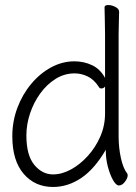

<svg xmlns="http://www.w3.org/2000/svg" viewBox="-20 -728 540 764"><path d="M401 -132Q356 -55 303 -19.5Q250 16 191 16Q119 16 74 -36.5Q29 -89 29 -186Q29 -245 49 -298.5Q69 -352 104 -394Q139 -436 183.5 -460Q228 -484 276 -484Q314 -484 346.5 -468.5Q379 -453 398 -418V-593Q398 -624 397 -653Q396 -682 396 -699Q396 -708 411 -708Q424 -708 439 -700.5Q454 -693 454 -681Q454 -669 453 -643.5Q452 -618 452 -592V-185Q452 -141 461 -99.5Q470 -58 486 -38Q488 -36 488 -30Q488 -19 477 -4.5Q466 10 453 10Q442 10 430 -11Q418 -32 409.5 -63.5Q401 -95 401 -128ZM398 -384Q393 -376 383 -376Q377 -376 374 -381Q355 -411 329.5 -423.5Q304 -436 277 -436Q236 -436 201 -414Q166 -392 140 -356Q114 -320 99.5 -276.5Q85 -233 85 -189Q85 -110 116.5 -72Q148 -34 191 -34Q226 -34 262 -53.5Q298 -73 329 -107Q360 -141 379 -184.5Q398 -228 398 -276Z"/></svg>

Font: Moon Stars Kai T HW Light
Style: Regular
Weight: 300
Designer: GuiWonder
Version: Version 1.101